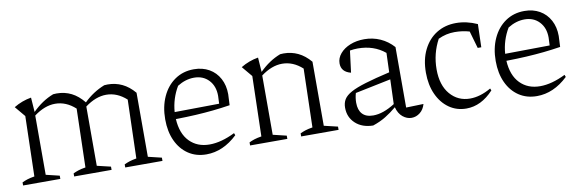

<svg xmlns="http://www.w3.org/2000/svg" viewBox="-42 -794 3348 1107"><g transform="rotate(-10 1632.0 -240.5)"><path d="M25 0V-18Q39 -25 56 -30.5Q73 -36 98 -40L107 -392L56 -453Q104 -482 158 -491L164 -406Q192 -434 222.5 -454.5Q253 -475 287 -488Q296 -489 307 -489Q354 -489 393 -469.5Q432 -450 465 -409Q518 -461 586 -488Q595 -489 606 -489Q651 -489 690 -470.5Q729 -452 762 -413V-38L841 -19V0H623V-18Q637 -25 654 -30.5Q671 -36 695 -40L705 -383Q651 -432 587 -432Q526 -432 463 -385V-38L543 -19V0H324V-18Q338 -25 355 -30.5Q372 -36 397 -40L406 -383Q352 -432 288 -432Q227 -432 164 -385V-38L243 -19V0Z M1098 7Q1038 7 993 -23Q948 -53 923 -107Q898 -161 898 -233Q898 -307 924.5 -365Q951 -423 999 -456Q1047 -489 1110 -489Q1161 -489 1199.5 -467Q1238 -445 1259.5 -405Q1281 -365 1281 -313L1278 -249Q1227 -241 1178.5 -236Q1130 -231 1077 -228Q1024 -225 959 -224Q964 -138 1009 -92Q1054 -46 1126 -46Q1194 -46 1275 -86L1280 -73Q1196 7 1098 7ZM1005 -411Q965 -344 959 -265L1220 -268L1222 -314Q1222 -371 1189 -406Q1156 -441 1103 -441Q1053 -441 1005 -411Z M1354 0V-18Q1368 -25 1385 -30.5Q1402 -36 1427 -40L1436 -392L1385 -453Q1433 -482 1487 -491L1493 -406Q1521 -434 1551.5 -454.5Q1582 -475 1616 -488Q1625 -489 1636 -489Q1681 -489 1720 -470.5Q1759 -452 1792 -413V-38L1872 -19V0H1653V-18Q1667 -25 1684 -30.5Q1701 -36 1726 -40L1735 -383Q1681 -432 1617 -432Q1556 -432 1493 -385V-38L1572 -19V0Z M2073 10Q2009 9 1970 -27Q1931 -63 1931 -119Q1931 -147 1943.5 -167.5Q1956 -188 1987 -205Q2018 -222 2074 -239Q2130 -256 2217 -276L2221 -389Q2156 -443 2062 -443Q2040 -443 2016 -439L2000 -312Q1944 -326 1944 -376Q1944 -407 1966 -433Q1988 -459 2025 -474Q2062 -489 2108 -489Q2158 -489 2201.5 -469.5Q2245 -450 2278 -413V-59L2380 -62Q2371 -30 2348.5 -12.5Q2326 5 2299 5Q2272 5 2248 -14.5Q2224 -34 2214 -72Q2182 -45 2148.5 -24.5Q2115 -4 2073 10ZM1999 -136Q1999 -93 2020.5 -70Q2042 -47 2084 -47Q2142 -47 2211 -91L2216 -235L2007 -192Q1999 -164 1999 -136Z M2620 7Q2563 7 2519 -24Q2475 -55 2450 -110Q2425 -165 2425 -237Q2425 -314 2453.5 -371Q2482 -428 2531.5 -458.5Q2581 -489 2645 -489Q2707 -489 2769 -461L2765 -326H2744L2715 -427Q2674 -439 2628 -439Q2578 -439 2532 -417Q2489 -337 2489 -245Q2489 -152 2534.5 -99Q2580 -46 2651 -46Q2710 -46 2774 -83L2779 -71Q2707 7 2620 7Z M3033 7Q2973 7 2928 -23Q2883 -53 2858 -107Q2833 -161 2833 -233Q2833 -307 2859.5 -365Q2886 -423 2934 -456Q2982 -489 3045 -489Q3096 -489 3134.5 -467Q3173 -445 3194.5 -405Q3216 -365 3216 -313L3213 -249Q3162 -241 3113.5 -236Q3065 -231 3012 -228Q2959 -225 2894 -224Q2899 -138 2944 -92Q2989 -46 3061 -46Q3129 -46 3210 -86L3215 -73Q3131 7 3033 7ZM2940 -411Q2900 -344 2894 -265L3155 -268L3157 -314Q3157 -371 3124 -406Q3091 -441 3038 -441Q2988 -441 2940 -411Z"/></g></svg>

Font: Piazzolla Light
Style: Regular
Weight: 300
Designer: Juan Pablo del Peral
Foundry: Huerta Tipografica
Version: Version 1.330